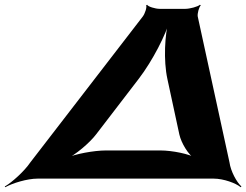

<svg xmlns="http://www.w3.org/2000/svg" viewBox="-84 -748 1031 804"><path d="M514 -679 43 -68C18 -31 -33 15 -64 33L-62 36C-32 19 30 0 73 0H811C852 0 904 19 924 36L927 33C907 15 882 -31 877 -68L744 -679C742 -691 749 -718 757 -726L753 -728C745 -720 710 -711 693 -711H584C567 -711 536 -720 532 -728L528 -726C532 -718 523 -691 514 -679ZM319 -186 497 -418C556 -495 611 -604 628 -666H623C606 -604 600 -495 617 -417L667 -185C675 -149 705 -99 732 -83L737 -86C710 -103 638 -118 587 -118H360C309 -118 229 -103 193 -86L194 -82C231 -99 291 -149 319 -186Z"/></svg>

Font: Asimov
Style: EdgeNarIt
Weight: 500
Designer: Google
Version: Version 2.000980: 2014